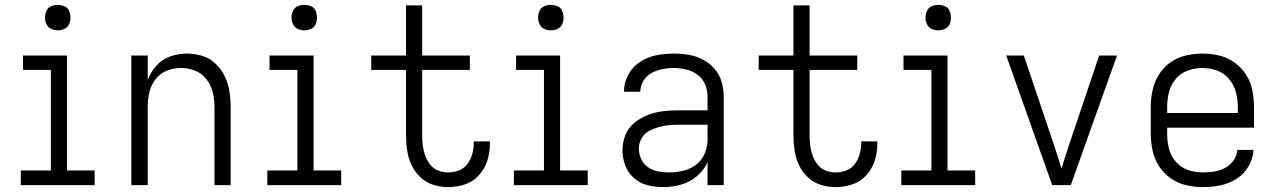

<svg xmlns="http://www.w3.org/2000/svg" viewBox="-20 -757 5224 785"><path d="M65 0H367V-60H254V-530H74V-471H188V-60H65ZM216 -633Q230 -633 243.5 -639Q257 -645 262.5 -658Q268 -671 268 -685Q268 -699 262.5 -712.5Q257 -726 243.5 -731.5Q230 -737 216 -737Q202 -737 189 -731.5Q176 -726 170 -712.5Q164 -699 164 -685Q164 -671 170 -658Q176 -645 189 -639Q202 -633 216 -633Z M517 0H584V-320Q584 -350 590.5 -379Q597 -408 615.5 -432.5Q634 -457 662 -468Q690 -479 720 -479Q750 -479 778 -468Q806 -457 824.5 -432.5Q843 -408 850 -379Q857 -350 857 -320V0H923V-320Q923 -352 918 -383.5Q913 -415 899 -444.5Q885 -474 861.5 -496.5Q838 -519 807 -528.5Q776 -538 744 -538Q710 -538 676.5 -526.5Q643 -515 619.5 -488.5Q596 -462 584 -430V-530H517Z M1073 0H1375V-60H1262V-530H1082V-471H1196V-60H1073ZM1224 -633Q1238 -633 1251.5 -639Q1265 -645 1270.5 -658Q1276 -671 1276 -685Q1276 -699 1270.5 -712.5Q1265 -726 1251.5 -731.5Q1238 -737 1224 -737Q1210 -737 1197 -731.5Q1184 -726 1178 -712.5Q1172 -699 1172 -685Q1172 -671 1178 -658Q1184 -645 1197 -639Q1210 -633 1224 -633Z M1812 8Q1847 8 1880.5 -3Q1914 -14 1938 -40.5Q1962 -67 1972.5 -100.5Q1983 -134 1983 -169Q1983 -174 1983 -179H1917V-172Q1917 -150 1911 -127.5Q1905 -105 1891 -86.5Q1877 -68 1856 -60Q1835 -52 1812 -52Q1791 -52 1771 -60Q1751 -68 1738 -85Q1725 -102 1718 -122Q1711 -142 1708.5 -163Q1706 -184 1706 -205V-471H1901V-530H1706V-735H1640V-530H1498V-471H1640V-205Q1640 -174 1644.5 -143Q1649 -112 1662 -83.5Q1675 -55 1698 -33Q1721 -11 1751 -1.5Q1781 8 1812 8Z M2081 0H2383V-60H2270V-530H2090V-471H2204V-60H2081ZM2232 -633Q2246 -633 2259.5 -639Q2273 -645 2278.5 -658Q2284 -671 2284 -685Q2284 -699 2278.5 -712.5Q2273 -726 2259.5 -731.5Q2246 -737 2232 -737Q2218 -737 2205 -731.5Q2192 -726 2186 -712.5Q2180 -699 2180 -685Q2180 -671 2186 -658Q2192 -645 2205 -639Q2218 -633 2232 -633Z M2692 8Q2729 8 2764.5 -2Q2800 -12 2829 -36.5Q2858 -61 2873 -94V0H2939V-361Q2939 -392 2930.5 -422Q2922 -452 2901.5 -475.5Q2881 -499 2853.5 -513.5Q2826 -528 2795.5 -533Q2765 -538 2735 -538Q2699 -538 2663.5 -531Q2628 -524 2597 -504Q2566 -484 2548.5 -451Q2531 -418 2531 -382H2598Q2598 -406 2610.5 -426.5Q2623 -447 2644 -458.5Q2665 -470 2688 -474.5Q2711 -479 2735 -479Q2760 -479 2785.5 -473Q2811 -467 2832 -451.5Q2853 -436 2863 -411.5Q2873 -387 2873 -361V-306H2756Q2724 -306 2692.5 -302.5Q2661 -299 2630.5 -287.5Q2600 -276 2574.5 -255.5Q2549 -235 2537 -205Q2525 -175 2525 -143Q2525 -111 2536.5 -80.5Q2548 -50 2572.5 -28.5Q2597 -7 2628.5 0.5Q2660 8 2692 8ZM2716 -52Q2693 -52 2671 -56Q2649 -60 2630 -73Q2611 -86 2601.5 -106.5Q2592 -127 2592 -150Q2592 -171 2602.5 -190.5Q2613 -210 2632 -220.5Q2651 -231 2671.5 -237Q2692 -243 2713.5 -245Q2735 -247 2756 -247H2873V-189Q2873 -160 2862 -131.5Q2851 -103 2827 -84.5Q2803 -66 2774 -59Q2745 -52 2716 -52Z M3396 8Q3431 8 3464.5 -3Q3498 -14 3522 -40.5Q3546 -67 3556.5 -100.5Q3567 -134 3567 -169Q3567 -174 3567 -179H3501V-172Q3501 -150 3495 -127.5Q3489 -105 3475 -86.5Q3461 -68 3440 -60Q3419 -52 3396 -52Q3375 -52 3355 -60Q3335 -68 3322 -85Q3309 -102 3302 -122Q3295 -142 3292.5 -163Q3290 -184 3290 -205V-471H3485V-530H3290V-735H3224V-530H3082V-471H3224V-205Q3224 -174 3228.5 -143Q3233 -112 3246 -83.5Q3259 -55 3282 -33Q3305 -11 3335 -1.5Q3365 8 3396 8Z M3665 0H3967V-60H3854V-530H3674V-471H3788V-60H3665ZM3816 -633Q3830 -633 3843.5 -639Q3857 -645 3862.5 -658Q3868 -671 3868 -685Q3868 -699 3862.5 -712.5Q3857 -726 3843.5 -731.5Q3830 -737 3816 -737Q3802 -737 3789 -731.5Q3776 -726 3770 -712.5Q3764 -699 3764 -685Q3764 -671 3770 -658Q3776 -645 3789 -639Q3802 -633 3816 -633Z M4282 0H4358L4421 -177L4547 -530H4474L4355 -177Q4346 -149 4337 -122Q4328 -95 4320 -67Q4312 -95 4303 -122Q4294 -149 4285 -177L4166 -530H4094Z M4898 8Q4934 8 4969 1Q5004 -6 5035 -25.5Q5066 -45 5084.5 -76.5Q5103 -108 5105 -144H5039Q5037 -120 5023 -100.5Q5009 -81 4988 -70Q4967 -59 4944 -55.5Q4921 -52 4898 -52Q4867 -52 4837.5 -62Q4808 -72 4787.5 -95.5Q4767 -119 4759.5 -149Q4752 -179 4752 -210V-235H5107V-320Q5107 -355 5100 -389Q5093 -423 5074 -452.5Q5055 -482 5026.5 -502Q4998 -522 4964.5 -530Q4931 -538 4896 -538Q4862 -538 4828 -530Q4794 -522 4765.5 -502Q4737 -482 4718.5 -452.5Q4700 -423 4692.5 -389Q4685 -355 4685 -320V-210Q4685 -175 4692.5 -141Q4700 -107 4719 -77.5Q4738 -48 4766.5 -28Q4795 -8 4829 0Q4863 8 4898 8ZM5041 -295H4752V-320Q4752 -351 4759.5 -380.5Q4767 -410 4787 -434Q4807 -458 4836.5 -468.5Q4866 -479 4896 -479Q4927 -479 4956 -468.5Q4985 -458 5005 -434Q5025 -410 5033 -380.5Q5041 -351 5041 -320Z"/></svg>

Font: Iosevka Sparkle Light
Style: Regular
Weight: 300
Designer: Belleve Invis
Foundry: Belleve Invis
Version: Version 4.5.0; ttfautohint (v1.8.3)